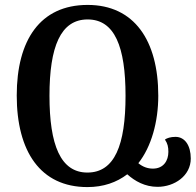

<svg xmlns="http://www.w3.org/2000/svg" viewBox="-20 -747 795 780"><path d="M693 -191C673 -191 658 -186 650 -180C661 -164 664 -150 664 -130C664 -95 645 -62 601 -62C580 -62 560 -69 542 -84C595 -151 623 -252 623 -358C623 -583 525 -727 336 -727C143 -727 48 -584 48 -359C48 -132 144 13 335 13C400 13 454 -6 497 -39C528 -11 569 12 620 12C689 12 755 -33 755 -103C755 -156 731 -191 693 -191ZM335 -46C226 -46 181 -158 181 -358C181 -557 226 -668 336 -668C446 -668 490 -557 490 -358C490 -158 446 -46 335 -46Z"/></svg>

Font: Noto Serif Georgian Condensed SemiBold
Style: Regular
Weight: 600
Width: 3
Designer: Monotype Design Team, Akaki Razmadze
Foundry: Google LLC
Version: Version 2.003